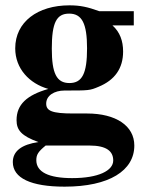

<svg xmlns="http://www.w3.org/2000/svg" viewBox="-20 -493 540 719"><path d="M315 52C380 52 404 74 404 108C404 146 349 174 250 174C162 174 116 151 116 107C116 86 123 75 151 52ZM306 -312C306 -218 288 -182 240 -182C192 -182 174 -218 174 -311C174 -409 192 -442 239 -442C287 -442 306 -405 306 -312ZM254 -68C174 -68 153 -78 153 -105C153 -135 183 -154 222 -154C313 -154 316 -154 349 -168C410 -193 441 -237 441 -300C441 -340 429 -373 401 -398H481V-451H352C308 -467 280 -473 240 -473C121 -473 37 -411 37 -312C37 -236 90 -180 161 -160C81 -137 42 -102 42 -43C42 -6 60 16 124 39C61 48 28 73 28 114C28 174 96 206 222 206C389 206 483 146 483 52C483 -22 414 -68 306 -68Z"/></svg>

Font: XITS
Style: Bold
Weight: 700
Designer: MicroPress Inc., with final additions and corrections provided by Coen Hoffman, Elsevier (retired)
Version: Version 1.302